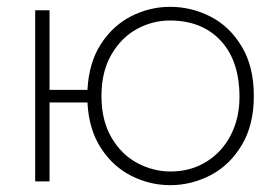

<svg xmlns="http://www.w3.org/2000/svg" viewBox="-20 -530 809 562"><path d="M236 -230H125V1H83V-500H125V-267H236Q240 -346 275 -400.5Q310 -455 364 -482.5Q418 -510 478 -510Q540 -510 596 -481.5Q652 -453 687.5 -394Q723 -335 723 -249Q723 -164 687.5 -105Q652 -46 596 -17Q540 12 478 12Q419 12 365 -15Q311 -42 275.5 -96.5Q240 -151 236 -230ZM681 -246Q681 -352 626 -411Q571 -470 477 -470Q427 -470 381.5 -445.5Q336 -421 306.5 -371Q277 -321 277 -249Q277 -177 306.5 -127Q336 -77 382.5 -52.5Q429 -28 479 -28Q538 -28 584 -56.5Q630 -85 655.5 -134.5Q681 -184 681 -246Z"/></svg>

Font: Bellota Text Light
Style: Regular
Weight: 300
Designer: Kemie Guaida
Foundry: Kemie Guaida
Version: Version 4.001